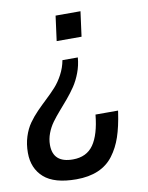

<svg xmlns="http://www.w3.org/2000/svg" viewBox="-114 -591 668 864"><g transform="rotate(-10 220.0 -159.0)"><path d="M165 121.1Q228 121.1 259.5 75.7Q291 30.3 299.8 -60.1H402.8L401.9 -53.2Q392.6 11.2 377 57.6Q361.3 104 334.2 139.9Q307.1 175.8 264.9 193.8Q222.7 211.9 165 211.9Q64.5 211.9 17.3 169.9Q-29.8 127.9 -29.8 57.1Q-29.8 17.1 -19 -16.6Q-8.3 -50.3 9.3 -75.2Q26.9 -100.1 48.6 -122.3Q70.3 -144.5 93.5 -166.3Q116.7 -188 137 -210.2Q157.2 -232.4 173.3 -262.7Q189.5 -293 195.8 -327.1H266.1Q263.2 -291 250.7 -258.1Q238.3 -225.1 221.2 -199.7Q204.1 -174.3 184.1 -150.6Q164.1 -127 144.8 -105Q125.5 -83 109.6 -61.3Q93.8 -39.6 84 -13.7Q74.2 12.2 74.2 39.1Q74.2 121.1 165 121.1ZM314 -529.8 298.8 -416H185.1L200.2 -529.8Z"/></g></svg>

Font: Cooper Hewitt
Style: Medium Italic
Weight: 708
Designer: Village Type and Design LLC
Foundry: Cooper Hewitt Smithsonian Design Museum
Version: 1.000